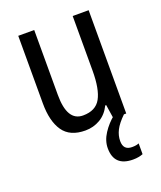

<svg xmlns="http://www.w3.org/2000/svg" viewBox="-140 -626 786 938"><g transform="rotate(-20 252.5 -157.0)"><path d="M434 -537V0H367L356 -72H351Q331 -31 296 -10.5Q261 10 219 10Q139 10 103.5 -41.5Q68 -93 68 -186V-537H151V-199Q151 -63 233 -63Q299 -63 325 -110Q351 -157 351 -253V-537ZM360 117Q360 164 405 164Q417 164 425.5 162.5Q434 161 441 158V214Q431 218 418 220.5Q405 223 389 223Q291 223 291 129Q291 90 315.5 52.5Q340 15 375 -13L422 0Q388 33 374 60.5Q360 88 360 117Z"/></g></svg>

Font: Noto Sans Thai Cond
Style: Regular
Weight: 400
Width: 3
Designer: Monotype Design Team
Foundry: Monotype Imaging Inc.
Version: Version 2.002; ttfautohint (v1.8.4.7-5d5b)